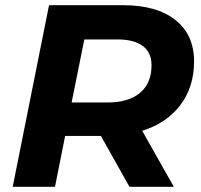

<svg xmlns="http://www.w3.org/2000/svg" viewBox="-20 -720 775 740"><path d="M528 -216 650 0H479L369 -196H231L192 0H29L169 -700H454Q584 -700 656 -643Q728 -586 728 -483Q728 -385 675 -315Q622 -245 528 -216ZM564 -468Q564 -518 530 -543Q496 -568 433 -568H305L256 -325H394Q475 -325 519.5 -362Q564 -399 564 -468Z"/></svg>

Font: Montserrat Alternates
Style: Bold Italic
Weight: 700
Italic angle: -11.3°
Designer: Julieta Ulanovsky
Foundry: Julieta Ulanovsky
Version: Version 7.200